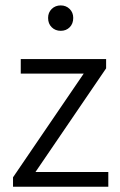

<svg xmlns="http://www.w3.org/2000/svg" viewBox="-20 -707 456 727"><path d="M296.9 -428.2H58.6V-483.4H381.8V-448.2L114.3 -55.7H390.1V0H29.3V-35.6ZM210 -686.5Q230 -686.5 243.7 -673.1Q257.3 -659.7 257.3 -639.2Q257.3 -617.2 243.9 -603.8Q230.5 -590.3 210 -590.3Q189.5 -590.3 175.8 -603.8Q162.1 -617.2 162.1 -639.2Q162.1 -659.7 175.8 -673.1Q189.5 -686.5 210 -686.5Z"/></svg>

Font: Varta
Style: Light
Weight: 300
Designer: Joana Correia, Viktoriya Grabowska, Eben Sorkin
Foundry: Sorkin Type
Version: Version 1.002; ttfautohint (v1.3) -l 8 -r 24 -G 200 -x 12 -H